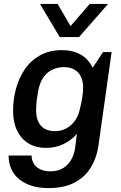

<svg xmlns="http://www.w3.org/2000/svg" viewBox="-20 -778 618 984"><path d="M229 186Q180 186 142 174Q104 162 77.5 140Q51 118 37.5 87Q24 56 24 19H142Q142 42 153 60.5Q164 79 186 89.5Q208 100 239 100Q278 100 304.5 83Q331 66 346 38.5Q361 11 365 -20L374 -92Q348 -61 307 -40.5Q266 -20 215 -20Q165 -20 127 -42.5Q89 -65 68 -108Q47 -151 47 -210Q47 -268 62 -323.5Q77 -379 107.5 -423.5Q138 -468 185.5 -494.5Q233 -521 297 -521Q353 -521 393 -498.5Q433 -476 455 -431L508 -511H552L485 -35Q476 30 445.5 80Q415 130 361.5 158Q308 186 229 186ZM262 -106Q310 -106 344.5 -137.5Q379 -169 389 -218Q396 -245 401 -275Q406 -305 406 -328Q406 -378 380.5 -406Q355 -434 306 -434Q276 -434 249 -421.5Q222 -409 202.5 -381.5Q183 -354 175 -308Q168 -267 166.5 -247.5Q165 -228 165 -214Q165 -163 189 -134.5Q213 -106 262 -106ZM534 -758 385 -588H286L185 -758H275L367 -601H304L440 -758Z"/></svg>

Font: Chivo Medium
Style: Italic
Weight: 500
Italic angle: -8.05°
Designer: Hector Gatti
Foundry: Omnibus-Type
Version: Version 2.002